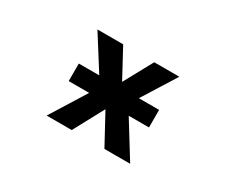

<svg xmlns="http://www.w3.org/2000/svg" viewBox="-92 -765 1183 1009"><g transform="rotate(30 500.0 -260.5)"><path d="M260.7 -212.9V-319.3H384.8L255.9 -523.4H412.1L505.9 -349.6L600.6 -523.4H752.9L625 -319.3H748V-212.9H625L757.8 2H601.6L502 -181.6L403.3 2H251L384.8 -212.9Z"/></g></svg>

Font: Gen Shin Gothic Monospace Bold
Style: Bold
Weight: 700
Designer: [Source Han Sans]
Ryoko NISHIZUKA  (kana & ideographs); Paul D. Hunt (Latin, Greek & Cyrillic); Wenlong ZHANG  (bopomofo
Version: Version 1.002.20150607